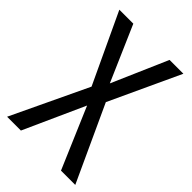

<svg xmlns="http://www.w3.org/2000/svg" viewBox="-214 -799 884 884"><g transform="rotate(45 228.0 -357.0)"><path d="M450 0H357L230 -297L96 0H6L183 -373L23 -714H114L232 -443L350 -714H440L280 -369Z"/></g></svg>

Font: Noto Sans Thai Cond
Style: Regular
Weight: 400
Width: 3
Designer: Monotype Design Team
Foundry: Monotype Imaging Inc.
Version: Version 2.002; ttfautohint (v1.8.4.7-5d5b)